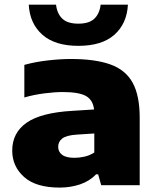

<svg xmlns="http://www.w3.org/2000/svg" viewBox="-20 -818 696 848"><path d="M243.5 10.5Q139 10.5 86.5 -36.2Q34 -83 34 -153Q34 -231.5 97.5 -276Q161 -320.5 300 -328.5L395.5 -334.5Q390.5 -377 359.2 -394.2Q328 -411.5 257 -411.5Q221.5 -411.5 175 -405.5Q128.5 -399.5 87.5 -387.5V-531.5Q136.5 -545 192 -551.2Q247.5 -557.5 293 -557.5Q400 -557.5 467.2 -533.5Q534.5 -509.5 565.8 -452.8Q597 -396 597 -298V0H427L413.5 -48H404.5Q375 -17.5 333 -3.5Q291 10.5 243.5 10.5ZM237 -169.5Q237 -147.5 254.5 -134.2Q272 -121 309 -121Q330.5 -121 353.5 -126.2Q376.5 -131.5 396.5 -144.5V-228.5L319.5 -223.5Q273.5 -220.5 255.2 -206.5Q237 -192.5 237 -169.5ZM326 -615.5Q222.5 -615.5 167 -664.8Q111.5 -714 107 -797.5H227.5Q232 -758 255 -735.8Q278 -713.5 326 -713.5Q374 -713.5 397 -735.8Q420 -758 424.5 -797.5H545Q540.5 -713.5 485.2 -664.5Q430 -615.5 326 -615.5Z"/></svg>

Font: Encode Sans Expanded Expanded ExtraBold
Style: Regular
Weight: 800
Width: 7
Designer: Multiple Designers
Foundry: Impallari Type
Version: Version 3.000; ttfautohint (v1.8.3) -l 8 -r 50 -G 200 -x 14 